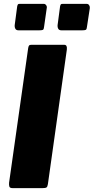

<svg xmlns="http://www.w3.org/2000/svg" viewBox="-20 -974 485 994"><path d="M313 -742Q329 -742 326 -717L228 -21Q226 -7 220.5 -3.5Q215 0 199 0H46Q31 0 28.5 -8Q26 -16 27 -28L126 -726Q128 -736 131 -739Q134 -742 142 -742ZM222 -932 208 -834Q207 -822 202 -819.5Q197 -817 183 -817H76Q64 -817 59.5 -825Q55 -833 56 -843L69 -941Q71 -950 73.5 -952Q76 -954 82 -954H207Q214 -954 219 -947Q224 -940 222 -932ZM445 -932 430 -834Q429 -822 424 -819.5Q419 -817 405 -817H298Q286 -817 281.5 -825Q277 -833 278 -843L291 -941Q293 -950 295.5 -952Q298 -954 305 -954H429Q437 -954 441.5 -947Q446 -940 445 -932Z"/></svg>

Font: Libre Franklin ExtraBold
Style: Italic
Weight: 800
Italic angle: -8°
Designer: Pablo Impallari, Rodrigo Fuenzalida, Nhung Nguyen
Foundry: Impallari Type
Version: Version 3.000